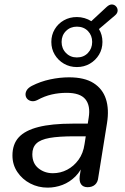

<svg xmlns="http://www.w3.org/2000/svg" viewBox="-20 -850 573 879"><path d="M198 9Q155 9 118.5 -10Q82 -29 59.5 -62.5Q37 -96 37 -138Q37 -190 66 -221.5Q95 -253 156 -268.5Q217 -284 312 -284H393L384 -226H322Q249 -226 207 -218.5Q165 -211 146.5 -193Q128 -175 128 -144Q128 -102 156 -79.5Q184 -57 222 -57Q257 -57 287.5 -73Q318 -89 339.5 -118.5Q361 -148 367 -190L386 -311Q395 -366 371 -395.5Q347 -425 285 -425Q250 -425 217 -417.5Q184 -410 151 -392Q137 -385 125 -387Q113 -389 105.5 -396.5Q98 -404 97 -415Q96 -426 102.5 -437Q109 -448 126 -457Q165 -477 209.5 -486.5Q254 -496 296 -496Q367 -496 408.5 -469.5Q450 -443 465 -396.5Q480 -350 470 -287L430 -38Q428 -16 415 -4.5Q402 7 381 7Q361 7 351.5 -6Q342 -19 345 -44L357 -121L365 -109Q352 -69 325.5 -42.5Q299 -16 266 -3.5Q233 9 198 9ZM332 -543Q299 -543 272.5 -558.5Q246 -574 230.5 -600Q215 -626 215 -658Q215 -690 230.5 -716Q246 -742 272.5 -757Q299 -772 332 -772Q350 -772 367 -767Q384 -762 398 -753L468 -818Q481 -830 492.5 -829.5Q504 -829 511.5 -820.5Q519 -812 518.5 -800.5Q518 -789 506 -779L433 -717Q449 -691 449 -658Q449 -626 433.5 -600Q418 -574 391.5 -558.5Q365 -543 332 -543ZM332 -587Q363 -587 382.5 -607.5Q402 -628 402 -658Q402 -688 382.5 -708Q363 -728 332 -728Q302 -728 282 -708Q262 -688 262 -658Q262 -628 282 -607.5Q302 -587 332 -587Z"/></svg>

Font: Nunito Medium
Style: Italic
Weight: 500
Designer: Vernon Adams
Foundry: Vernon Adams
Version: Version 3.601